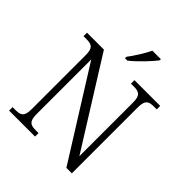

<svg xmlns="http://www.w3.org/2000/svg" viewBox="-248 -1087 1244 1244"><g transform="rotate(45 374.0 -465.5)"><path d="M334 -784V-771H356C403 -807 478 -886 503 -921V-931H425C404 -886 363 -822 334 -784ZM43 0H281V-32H255C208 -32 185 -42 185 -111V-611L568 0H618V-603C618 -672 641 -682 688 -682H714V-714H478V-682H503C550 -682 574 -672 574 -605V-113L198 -714H43V-682H70C117 -682 140 -672 140 -605V-111C140 -42 117 -32 70 -32H43Z"/></g></svg>

Font: Noto Serif Tamil Light
Style: Italic
Weight: 300
Italic angle: -12°
Designer: Indian Type Foundry, Tom Grace, and the Monotype Design Team
Foundry: Monotype Imaging Inc.
Version: Version 2.003